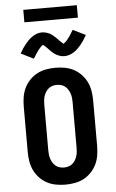

<svg xmlns="http://www.w3.org/2000/svg" viewBox="-70 -1176 740 1229"><g transform="rotate(-5 300.0 -561.0)"><path d="M300 8Q270 8 239.5 2.5Q209 -3 182.5 -17Q156 -31 134.5 -53.5Q113 -76 100 -103Q87 -130 82 -160.5Q77 -191 77 -221V-514Q77 -544 82 -574.5Q87 -605 100 -632Q113 -659 134.5 -681.5Q156 -704 182.5 -718Q209 -732 239.5 -737.5Q270 -743 300 -743Q330 -743 360.5 -737.5Q391 -732 417.5 -718Q444 -704 465.5 -681.5Q487 -659 500 -632Q513 -605 518 -574.5Q523 -544 523 -514V-221Q523 -191 518 -160.5Q513 -130 500 -103Q487 -76 465.5 -53.5Q444 -31 417.5 -17Q391 -3 360.5 2.5Q330 8 300 8ZM300 -102Q314 -102 328 -106Q342 -110 353 -119Q364 -128 371.5 -140Q379 -152 383.5 -165.5Q388 -179 389.5 -193Q391 -207 391 -221V-514Q391 -528 389.5 -542Q388 -556 383.5 -569.5Q379 -583 371.5 -595Q364 -607 353 -616Q342 -625 328 -629Q314 -633 300 -633Q286 -633 272 -629Q258 -625 247 -616Q236 -607 228.5 -595Q221 -583 216.5 -569.5Q212 -556 210.5 -542Q209 -528 209 -514V-221Q209 -207 210.5 -193Q212 -179 216.5 -165.5Q221 -152 228.5 -140Q236 -128 247 -119Q258 -110 272 -106Q286 -102 300 -102ZM366 -812Q357 -812 349.5 -813Q342 -814 334 -817Q326 -820 318.5 -823.5Q311 -827 305 -831Q299 -835 292 -841Q285 -847 279.5 -852.5Q274 -858 268.5 -864Q263 -870 256.5 -876.5Q250 -883 244.5 -887.5Q239 -892 234 -896Q232 -895 228.5 -892.5Q225 -890 221 -886Q217 -882 215.5 -880Q214 -878 211.5 -875.5Q209 -873 207 -870.5Q205 -868 202.5 -864.5Q200 -861 197.5 -857.5Q195 -854 192 -850Q189 -846 186.5 -842Q184 -838 181 -833Q178 -828 175 -823Q172 -818 168 -813L87 -853Q97 -871 107 -886Q117 -901 127 -913Q137 -925 147.5 -935.5Q158 -946 172 -955.5Q186 -965 202 -970.5Q218 -976 234 -976Q243 -976 250.5 -974.5Q258 -973 266 -970.5Q274 -968 281.5 -964.5Q289 -961 295 -956.5Q301 -952 308 -946Q315 -940 320.5 -935Q326 -930 331.5 -924Q337 -918 343.5 -911.5Q350 -905 355 -901Q360 -897 366 -891Q368 -893 371.5 -895.5Q375 -898 379 -902Q383 -906 384.5 -907.5Q386 -909 388.5 -911.5Q391 -914 393 -917Q395 -920 397.5 -923Q400 -926 402.5 -929.5Q405 -933 408 -937Q411 -941 413.5 -945.5Q416 -950 419 -954.5Q422 -959 425 -964.5Q428 -970 432 -975L513 -935Q503 -917 493 -902Q483 -887 473 -875Q463 -863 452.5 -852.5Q442 -842 428 -832.5Q414 -823 398 -817.5Q382 -812 366 -812ZM128 -1050V-1130H472V-1050Z"/></g></svg>

Font: Iosevka Etoile Extrabold
Style: Regular
Weight: 800
Designer: Belleve Invis
Foundry: Belleve Invis
Version: Version 22.1.2; ttfautohint (v1.8.4)